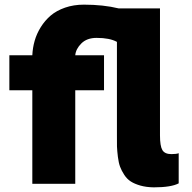

<svg xmlns="http://www.w3.org/2000/svg" viewBox="-20 -786 819 821"><path d="M712.9 -127Q734.4 -127 744.1 -130.9V-2Q711.9 15.1 637.2 15.1Q605.5 14.6 580.6 7.6Q555.7 0.5 539.3 -10Q522.9 -20.5 511.2 -38.6Q499.5 -56.6 493.4 -73.2Q487.3 -89.8 484.1 -115.2Q481 -140.6 480.2 -159.7Q479.5 -178.7 480 -207V-606.9Q449.2 -624 393.1 -624Q351.6 -624 327.9 -600.3Q304.2 -576.7 301.8 -549.8H424.8V-399.9H301.8V0H118.2V-399.9H20V-549.8H118.2Q119.6 -581.5 128.2 -611.6Q136.7 -641.6 154.3 -669.9Q171.9 -698.2 196.8 -719.5Q221.7 -740.7 258.3 -753.4Q294.9 -766.1 338.9 -766.1Q421.9 -766.1 487.8 -750H664.1V-207Q664.1 -161.6 674.3 -144.3Q684.6 -127 712.9 -127Z"/></svg>

Font: Stilu Bold
Style: Regular
Weight: 700
Designer: Genilson Lima Santos
Foundry: Genilson Lima Santos
Version: Version 1.200;PS 001.200;hotconv 1.0.88;makeotf.lib2.5.64775